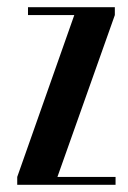

<svg xmlns="http://www.w3.org/2000/svg" viewBox="-20 -515 358 535"><path d="M28 0V-22L187 -473H58V-495H300V-473L140 -22H302V0Z"/></svg>

Font: Moniqa Extra Bold Narrow Heading
Style: Regular
Weight: 800
Width: 4
Designer: Rajesh Rajput
Foundry: Rajesh Rajput
Version: Version 1.000;December 15, 2022;FontCreator 14.0.0.2794 32-b